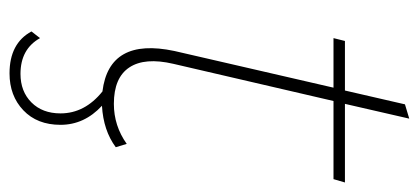

<svg xmlns="http://www.w3.org/2000/svg" viewBox="-258 -417 879 403"><g transform="rotate(90 181.5 -215.5)"><path d="M192 -476 114 -140Q100 -80 121.5 -47.5Q143 -15 198 -15Q244 -15 282 -42L289 -19Q254 7 202 10Q242 47 242 97Q242 146 211.5 175Q181 204 134 204Q71 204 46 158L60 140Q83 181 135 181Q172 181 195 158Q218 135 218 97Q218 46 172 9Q58 -5 87 -142L164 -476H60L66 -500H170L199 -626L229 -635L198 -500H363L356 -476Z"/></g></svg>

Font: Elaine Sans ExtraLight
Style: Italic
Weight: 275
Italic angle: -13°
Designer: Wei Huang
Foundry: Wei Huang
Version: Version 2.001;December 24, 2019;FontCreator 12.0.0.2547 64-b